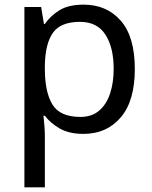

<svg xmlns="http://www.w3.org/2000/svg" viewBox="-20 -566 655 826"><path d="M340 -546Q439 -546 499.5 -477Q560 -408 560 -269Q560 -132 499.5 -61Q439 10 339 10Q277 10 236.5 -13.5Q196 -37 173 -68H167Q169 -51 171 -25Q173 1 173 20V240H85V-536H157L169 -463H173Q197 -498 236 -522Q275 -546 340 -546ZM324 -472Q242 -472 208.5 -426Q175 -380 173 -286V-269Q173 -170 205.5 -116.5Q238 -63 326 -63Q375 -63 406.5 -90Q438 -117 453.5 -163.5Q469 -210 469 -270Q469 -362 433.5 -417Q398 -472 324 -472Z"/></svg>

Font: Noto Sans PhagsPa
Style: Regular
Weight: 400
Designer: Monotype Design Team
Foundry: Monotype Imaging Inc.
Version: Version 2.004; ttfautohint (v1.8.4.7-5d5b)